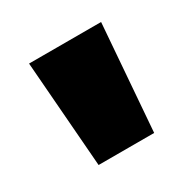

<svg xmlns="http://www.w3.org/2000/svg" viewBox="-75 -787 402 404"><g transform="rotate(-30 126.0 -585.0)"><path d="M194 -456H59L39 -714H214Z"/></g></svg>

Font: Noto Sans UI CondBlack
Style: Regular
Weight: 900
Width: 3
Designer: Monotype Design Team
Foundry: Monotype Imaging Inc.
Version: Version 1.001